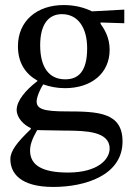

<svg xmlns="http://www.w3.org/2000/svg" viewBox="-20 -505 524 760"><path d="M191 235C317 235 465 189 465 55C465 -60 369 -64 243 -64C151 -64 125 -74 125 -104C125 -121 141 -157 151 -171C177 -162 205 -156 237 -156C342 -156 414 -215 414 -308C414 -358 392 -391 378 -411V-416L472 -413V-467L344 -460C312 -476 274 -485 232 -485C126 -485 51 -422 51 -322C51 -257 80 -213 128 -186V-184C81 -148 46 -106 46 -70C46 -39 74 -10 102 2V6C48 58 21 92 21 125C21 180 60 235 191 235ZM127 10C141 10 160 11 240 12C243 12 246 12 249 12C316 13 414 14 414 83C414 126 367 178 249 178C147 178 99 149 99 91C99 70 106 47 127 10ZM238 -191C173 -191 139 -240 139 -326C139 -410 173 -449 225 -449C289 -449 325 -395 325 -314C325 -219 288 -191 238 -191Z"/></svg>

Font: STIX Two Text
Style: Regular
Weight: 400
Designer: Ross Mills, John Hudson & Paul Hanslow, Tiro Typeworks Ltd; with prior portions MicroPress Inc., and Coen Hoffman.
Foundry: Tiro Typeworks Ltd
Version: Version 2.13 b171